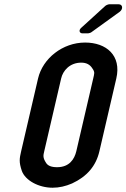

<svg xmlns="http://www.w3.org/2000/svg" viewBox="-20 -872 591 898"><path d="M158 -505 79 -165C71 -130 68 -115 82 -73C98 -28 161 6 226 6C257 6 287 -1 317 -14C386 -46 429 -95 445 -165L524 -505C549 -613 477 -673 378 -673C273 -673 180 -599 158 -505ZM412 -552C425 -534 421 -528 416 -505L337 -165C328 -127 304 -90 247 -90C220 -90 203 -97 195 -111C180 -134 182 -145 187 -165L266 -505C274 -541 306 -579 360 -579C384 -579 401 -570 412 -552ZM366 -716H392C395 -716 405 -719 407 -721L540 -817C557 -830 554 -852 535 -852H491C487 -852 476 -848 472 -844L360 -742C347 -731 351 -716 366 -716Z"/></svg>

Font: DIN Rundschrift
Style: MittelKursiv
Weight: 400
Version: Version 1.027